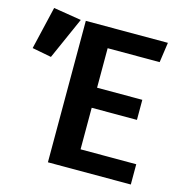

<svg xmlns="http://www.w3.org/2000/svg" viewBox="-128 -809 869 906"><g transform="rotate(15 306.0 -355.5)"><path d="M319 -593V-400H540V-302H319V-99H591V0H186V-691H587L573 -593ZM-23 -502 26 -711 162 -689 71 -484Z"/></g></svg>

Font: Qnwhxotralxmqkhsjrfbfhwcoqn
Style: Regular
Weight: 500
Designer: Carrois Corporate & Edenspiekermann
Foundry: Carrois Corporate GbR & Edenspiekermann AG
Version: Version 2.001